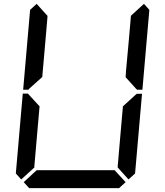

<svg xmlns="http://www.w3.org/2000/svg" viewBox="-20 -975 856 995"><path d="M684 -485 689 -489H716L680 -76L646 -45L590 -107V-113L599 -218L617 -424ZM631 -31 597 0H131L103 -31L170 -93H190H326H418H554H574ZM726 -955 754 -924 718 -510H691L686 -514L631 -575L633 -607L649 -782L658 -887V-893ZM131 -515 127 -510H100L136 -924L170 -955L226 -893V-887L217 -782L199 -576ZM90 -45 62 -76 98 -490H125L129 -485L185 -424L167 -218L158 -113V-107Z"/></svg>

Font: DSEG14 Classic
Style: Italic
Weight: 400
Italic angle: -5°
Designer: Keshikan(Twitter:@keshinomi_88pro)
Version: Version 0.46